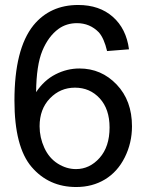

<svg xmlns="http://www.w3.org/2000/svg" viewBox="-20 -739 596 771"><path d="M498 -541 410 -534Q398 -585 377 -609Q341 -646 289 -646Q247 -646 215 -623Q174 -593 150 -535Q126 -477 125 -369Q157 -417 203 -440.5Q249 -464 299 -464Q387 -464 448.5 -399.5Q510 -335 510 -232Q510 -165 481 -107Q452 -49 401.5 -18.5Q351 12 286 12Q176 12 107 -68.5Q38 -149 38 -335Q38 -542 114 -637Q181 -719 294 -719Q379 -719 433 -671.5Q487 -624 498 -541ZM139 -232Q139 -187 158 -145.5Q177 -104 212 -82Q247 -60 285 -60Q340 -60 380 -105Q420 -150 420 -227Q420 -301 380.5 -344Q341 -387 281 -387Q222 -387 180.5 -344Q139 -301 139 -232Z"/></svg>

Font: Ekushey Amar Desh
Style: Regular
Weight: 400
Designer: Al Mamun Sumon
Foundry: Al Mamun Sumon
Version: Version 1.0